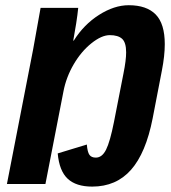

<svg xmlns="http://www.w3.org/2000/svg" viewBox="-20 -688 640 718"><path d="M324.7 9.8Q264.6 9.8 233.2 -19.5Q201.7 -48.8 195.8 -114.3L304.7 -147.5Q307.1 -119.1 314.5 -108.9Q321.8 -98.6 338.4 -98.6Q361.8 -98.6 376.7 -128.4Q391.6 -158.2 406.2 -231.9L441.9 -414.1Q451.7 -462.9 451.7 -492.2Q451.7 -529.3 436.5 -543Q421.4 -556.6 390.6 -556.6Q359.9 -556.6 321.8 -526.1Q283.7 -495.6 255.6 -447.5Q227.5 -399.4 217.3 -346.2L149.9 0H5.9L104 -503.9L131.8 -658.7H272.5Q270 -633.3 264.9 -600.3Q259.8 -567.4 253.9 -536.1H255.9Q293.5 -596.2 350.3 -632.3Q407.2 -668.5 461.4 -668.5Q528.3 -668.5 562.3 -633.8Q596.2 -599.1 596.2 -522.9Q596.2 -479.5 585.4 -424.3L550.8 -245.1Q525.4 -115.7 470 -53Q414.6 9.8 324.7 9.8Z"/></svg>

Font: Liberation Mono
Style: Bold Italic
Weight: 700
Italic angle: -12°
Monospace: yes
Designer: Steve Matteson
Foundry: Ascender Corporation
Version: Version 2.1.5